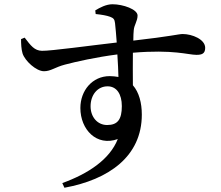

<svg xmlns="http://www.w3.org/2000/svg" viewBox="-20 -812 1040 903"><path d="M484 -224C438 -224 406 -262 406 -312C406 -365 438 -406 486 -406C529 -406 553 -369 553 -313C553 -250 533 -224 484 -224ZM430 -746C459 -743 482 -739 498 -733C514 -727 519 -721 521 -703C524 -680 526 -648 529 -612C414 -599 218 -572 177 -573C142 -574 125 -597 96 -635L79 -628C79 -607 80 -581 86 -561C97 -526 150 -477 187 -477C219 -477 239 -496 285 -508C338 -522 431 -543 532 -556C535 -516 536 -477 537 -450C525 -452 511 -454 496 -454C414 -454 358 -386 358 -304C358 -203 434 -122 534 -158C496 -62 395 5 273 49L283 71C491 33 647 -76 647 -273C647 -328 634 -378 605 -411C604 -460 605 -516 605 -564C796 -580 865 -554 904 -554C930 -554 945 -560 945 -587C945 -627 884 -652 839 -652C821 -652 783 -641 607 -621C607 -642 608 -659 609 -670C611 -695 627 -713 627 -739C627 -768 559 -792 509 -792C479 -792 449 -776 428 -763Z"/></svg>

Font: Source Han Serif CN SemiBold
Style: Regular
Weight: 600
Designer: Ryoko NISHIZUKA 西塚涼子 (kana & ideographs); Frank Grießhammer (Latin, Greek & Cyrillic); Wenlong ZHANG 张文龙 (bopomofo); San
Foundry: Adobe Systems Incorporated
Version: Version 1.000;PS 1;hotconv 16.6.53;makeotf.lib2.5.65590